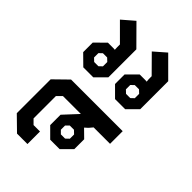

<svg xmlns="http://www.w3.org/2000/svg" viewBox="-66 -890 1223 1223"><g transform="rotate(-45 545.5 -279.0)"><path d="M507 -465V0H393V-148L368 -169L349 -190L297 -137H208L142 -203V-288L208 -354H301L396 -266V-427L364 -459H163L133 -429V-371H20V-465L111 -558H416ZM294 -264 273 -285H235L214 -264V-226L235 -204H273L294 -226Z M617 -375V-465L685 -534H771L839 -465V-412L838 -402L859 -403H885L997 -515L1066 -435L937 -307H685ZM749 -381 769 -402V-440L749 -461H710L690 -440V-402L710 -381ZM617 -88V-179L685 -247H771L839 -179V-126L838 -115L859 -117H885L997 -228L1066 -149L937 -20H685ZM749 -94 769 -115V-153L749 -174H710L690 -153V-115L710 -94Z"/></g></svg>

Font: Chakra Petch SemiBold
Style: Regular
Weight: 600
Designer: Katatrad Aksorn Co.,Ltd.
Foundry: Cadson Demak Co.,Ltd.
Version: Version 1.000; ttfautohint (v1.6)